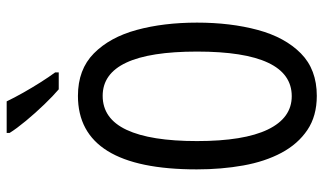

<svg xmlns="http://www.w3.org/2000/svg" viewBox="-222 -762 993 590"><g transform="rotate(-90 275.0 -466.5)"><path d="M501 -358Q501 -255 478.5 -171.5Q456 -88 406.5 -39Q357 10 276 10Q214 10 171 -19Q128 -48 101 -98.5Q74 -149 62 -216Q50 -283 50 -359Q50 -724 276 -724Q357 -724 406.5 -675Q456 -626 478.5 -543.5Q501 -461 501 -358ZM137 -358Q137 -214 172.5 -140.5Q208 -67 275 -67Q412 -67 412 -358Q412 -648 276 -648Q206 -648 171.5 -574.5Q137 -501 137 -358ZM259 -943Q270 -920 285.5 -892.5Q301 -865 317.5 -839Q334 -813 348 -794V-783H296Q276 -800 249.5 -827.5Q223 -855 199 -884Q175 -913 162 -934V-943Z"/></g></svg>

Font: Noto Sans Myanmar ExtraCondensed
Style: Regular
Weight: 400
Width: 2
Designer: Monotype Design Team
Foundry: Monotype Imaging Inc.
Version: Version 2.107; ttfautohint (v1.8.4.7-5d5b)